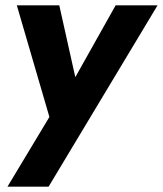

<svg xmlns="http://www.w3.org/2000/svg" viewBox="-20 -480 610 719"><path d="M570 -460H413L262 -191L202 -460H43L165 -42L8 219H162Z"/></svg>

Font: Jost
Style: Bold Italic
Weight: 700
Italic angle: -5°
Version: Version 3.710